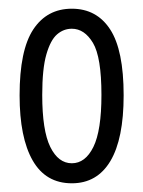

<svg xmlns="http://www.w3.org/2000/svg" viewBox="-20 -689 329 441"><path d="M145 -268Q85 -268 55 -320.5Q25 -373 25 -470Q25 -574 56.5 -621.5Q88 -669 145 -669Q202 -669 233 -621.5Q264 -574 264 -470Q264 -370 233.5 -319Q203 -268 145 -268ZM145 -314Q176 -314 194.5 -351.5Q213 -389 213 -471Q213 -558 193.5 -590.5Q174 -623 145 -623Q126 -623 111 -610Q96 -597 86.5 -564Q77 -531 77 -471Q77 -389 95.5 -351.5Q114 -314 145 -314Z"/></svg>

Font: Bricolage Grotesque 12pt Condensed ExtraLight
Style: Regular
Weight: 200
Width: 3
Designer: Mathieu Triay
Foundry: Atelier Triay
Version: Version 1.001; ttfautohint (v1.8.4.7-5d5b);gftools[0.9.33.de